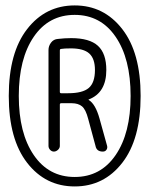

<svg xmlns="http://www.w3.org/2000/svg" viewBox="-20 -712 540 694"><path d="M397.9 -579.1Q343.8 -658.2 250 -658.2Q156.2 -658.2 102.1 -579.1Q47.9 -500 47.9 -365.2Q47.9 -230.5 102.1 -151.4Q156.2 -72.3 250 -72.3Q343.8 -72.3 397.9 -151.4Q452.1 -230.5 452.1 -365.2Q452.1 -500 397.9 -579.1ZM421.9 -123.5Q355.5 -38.1 250 -38.1Q144.5 -38.1 78.1 -123.5Q11.7 -209 11.7 -365.2Q11.7 -521.5 78.1 -606.9Q144.5 -692.4 250 -692.4Q355.5 -692.4 421.9 -606.9Q488.3 -521.5 488.3 -365.2Q488.3 -209 421.9 -123.5ZM196.3 -529.3V-379.9Q196.3 -375 201.2 -375H226.6Q278.3 -375 300.8 -394Q323.2 -413.1 323.2 -459Q323.2 -500 302.7 -518.6Q282.2 -537.1 236.3 -537.1Q211.9 -537.1 201.2 -535.2Q196.3 -535.2 196.3 -529.3ZM155.3 -184.6V-531.2Q155.3 -545.9 164.6 -558.1Q173.8 -570.3 189.5 -571.3Q213.9 -574.2 237.3 -574.2Q303.7 -574.2 334 -546.4Q364.3 -518.6 364.3 -459Q364.3 -377 300.8 -352.5L299.8 -351.6L300.8 -350.6Q325.2 -335.9 339.8 -283.2L367.2 -184.6Q369.1 -176.8 364.7 -170.4Q360.4 -164.1 351.6 -164.1Q329.1 -164.1 325.2 -184.6L298.8 -282.2Q290 -316.4 276.4 -327.6Q262.7 -338.9 239.3 -338.9H201.2Q196.3 -338.9 196.3 -334V-184.6Q196.3 -176.8 189.5 -170.4Q182.6 -164.1 174.8 -164.1Q167 -164.1 161.1 -170.4Q155.3 -176.8 155.3 -184.6Z"/></svg>

Font: Rounded-L Mgen+ 1m light
Style: Regular
Weight: 200
Designer: [Source Han Sans]
Ryoko NISHIZUKA  (kana & ideographs); Paul D. Hunt (Latin, Greek & Cyrillic); Wenlong ZHANG  (bopomofo
Version: Version 1.059.20150602